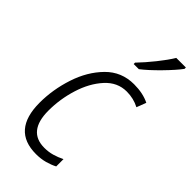

<svg xmlns="http://www.w3.org/2000/svg" viewBox="-244 -824 892 892"><g transform="rotate(45 202.0 -378.5)"><path d="M255 -607Q290 -634 336 -681Q382 -728 404 -758V-767H341Q321 -734 287 -691.5Q253 -649 221 -616V-607ZM303 -16V-64Q279 -52 254.5 -45Q230 -38 203 -38Q94 -38 94 -174Q94 -250 117 -323.5Q140 -397 184 -445.5Q228 -494 289 -494Q334 -494 372 -474L390 -521Q348 -542 289 -542Q207 -542 151 -485Q95 -428 67 -342.5Q39 -257 39 -171Q39 10 196 10Q228 10 255 2.5Q282 -5 303 -16Z"/></g></svg>

Font: Noto Sans UI SemiCondensed Light
Style: Italic
Weight: 300
Width: 4
Designer: Monotype Design Team
Foundry: Monotype Imaging Inc.
Version: 1.001